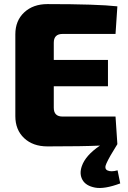

<svg xmlns="http://www.w3.org/2000/svg" viewBox="-20 -713 627 939"><path d="M555 120 568 184Q490 213 445 204.5Q400 196 383.5 167Q367 138 380 100Q398 47 469 -1Q387 3 212 3Q141 3 98 -37.5Q55 -78 55 -145V-545Q55 -612 98.5 -652.5Q142 -693 212 -693Q456 -693 554 -682L545 -547H286Q243 -547 243 -504V-420H508V-291H243V-186Q243 -143 286 -143H545L554 -8Q515 54 501 85Q488 112 505.5 120.5Q523 129 555 120Z"/></svg>

Font: Ezarion Extra Bold
Style: Regular
Weight: 800
Designer: Natanael Gama
Version: Version 1.001;PS 001.001;hotconv 1.0.70;makeotf.lib2.5.58329